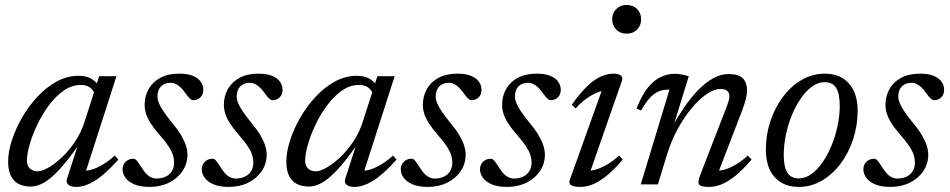

<svg xmlns="http://www.w3.org/2000/svg" viewBox="-20 -726 3740 756"><path d="M244 -22.5 296 -183.5H309Q271.5 -128 241.5 -90.8Q211.5 -53.5 186.8 -31.8Q162 -10 141.2 -0.8Q120.5 8.5 101 8.5Q74 8.5 54 -1.5Q34 -11.5 23 -33.2Q12 -55 12 -90Q12 -127.5 26.5 -172.8Q41 -218 66.8 -262.8Q92.5 -307.5 127.2 -345Q162 -382.5 203.2 -405Q244.5 -427.5 289 -427.5Q318 -427.5 336.8 -417.5Q355.5 -407.5 371 -387L351 -360Q347 -372 333.5 -381.8Q320 -391.5 298.5 -391.5Q262.5 -391.5 230.5 -369Q198.5 -346.5 172 -310.5Q145.5 -274.5 126.2 -233.8Q107 -193 96.5 -155.8Q86 -118.5 86 -94Q86 -72.5 98 -62Q110 -51.5 128.5 -51.5Q145 -51.5 170.5 -66Q196 -80.5 223.5 -106.2Q251 -132 274.8 -167.2Q298.5 -202.5 312 -243.5L370.5 -426H431H438.5L313 -35.5L304.5 -54.5Q321 -52 342.2 -58.5Q363.5 -65 386.8 -79.2Q410 -93.5 432 -113.5L446 -97.5Q392 -37.5 352.8 -13.8Q313.5 10 280 10Q258.5 10 248.8 1Q239 -8 244 -22.5Z M505.5 -101Q512.5 -101 519 -93Q525.5 -85 540 -62.5Q554.5 -40 568.2 -31.5Q582 -23 596 -23Q616 -23 631.8 -30.2Q647.5 -37.5 656.5 -51.8Q665.5 -66 665.5 -86.5Q665.5 -101 660.8 -116Q656 -131 643.8 -149.8Q631.5 -168.5 608.5 -194.5Q586 -220.5 573 -241Q560 -261.5 554.8 -279Q549.5 -296.5 549.5 -313Q549.5 -347 565 -375Q580.5 -403 611 -419.5Q641.5 -436 685.5 -436Q719 -436 739.8 -427.2Q760.5 -418.5 770.5 -404Q780.5 -389.5 780.5 -372Q780.5 -360.5 775.5 -351.2Q770.5 -342 761.5 -336.8Q752.5 -331.5 740.5 -331.5Q735.5 -331.5 728.5 -337.2Q721.5 -343 708 -362Q694.5 -381 680.2 -390.5Q666 -400 653 -400Q628 -400 614 -385.8Q600 -371.5 600 -345.5Q600 -334.5 605.5 -320.5Q611 -306.5 623.8 -287.5Q636.5 -268.5 658 -242Q680 -216 693 -193.8Q706 -171.5 712 -152.8Q718 -134 718 -117Q718 -81 698.5 -52.2Q679 -23.5 645.5 -6.8Q612 10 569.5 10Q533 10 509.2 0Q485.5 -10 474 -26Q462.5 -42 462.5 -59.5Q462.5 -71 468 -80.5Q473.5 -90 483.2 -95.5Q493 -101 505.5 -101Z M817.5 -101Q824.5 -101 831 -93Q837.5 -85 852 -62.5Q866.5 -40 880.2 -31.5Q894 -23 908 -23Q928 -23 943.8 -30.2Q959.5 -37.5 968.5 -51.8Q977.5 -66 977.5 -86.5Q977.5 -101 972.8 -116Q968 -131 955.8 -149.8Q943.5 -168.5 920.5 -194.5Q898 -220.5 885 -241Q872 -261.5 866.8 -279Q861.5 -296.5 861.5 -313Q861.5 -347 877 -375Q892.5 -403 923 -419.5Q953.5 -436 997.5 -436Q1031 -436 1051.8 -427.2Q1072.5 -418.5 1082.5 -404Q1092.5 -389.5 1092.5 -372Q1092.5 -360.5 1087.5 -351.2Q1082.5 -342 1073.5 -336.8Q1064.5 -331.5 1052.5 -331.5Q1047.5 -331.5 1040.5 -337.2Q1033.5 -343 1020 -362Q1006.5 -381 992.2 -390.5Q978 -400 965 -400Q940 -400 926 -385.8Q912 -371.5 912 -345.5Q912 -334.5 917.5 -320.5Q923 -306.5 935.8 -287.5Q948.5 -268.5 970 -242Q992 -216 1005 -193.8Q1018 -171.5 1024 -152.8Q1030 -134 1030 -117Q1030 -81 1010.5 -52.2Q991 -23.5 957.5 -6.8Q924 10 881.5 10Q845 10 821.2 0Q797.5 -10 786 -26Q774.5 -42 774.5 -59.5Q774.5 -71 780 -80.5Q785.5 -90 795.2 -95.5Q805 -101 817.5 -101Z M1339.5 -22.5 1391.5 -183.5H1404.5Q1367 -128 1337 -90.8Q1307 -53.5 1282.2 -31.8Q1257.5 -10 1236.8 -0.8Q1216 8.5 1196.5 8.5Q1169.5 8.5 1149.5 -1.5Q1129.5 -11.5 1118.5 -33.2Q1107.5 -55 1107.5 -90Q1107.5 -127.5 1122 -172.8Q1136.5 -218 1162.2 -262.8Q1188 -307.5 1222.8 -345Q1257.5 -382.5 1298.8 -405Q1340 -427.5 1384.5 -427.5Q1413.5 -427.5 1432.2 -417.5Q1451 -407.5 1466.5 -387L1446.5 -360Q1442.5 -372 1429 -381.8Q1415.5 -391.5 1394 -391.5Q1358 -391.5 1326 -369Q1294 -346.5 1267.5 -310.5Q1241 -274.5 1221.8 -233.8Q1202.5 -193 1192 -155.8Q1181.5 -118.5 1181.5 -94Q1181.5 -72.5 1193.5 -62Q1205.5 -51.5 1224 -51.5Q1240.5 -51.5 1266 -66Q1291.5 -80.5 1319 -106.2Q1346.5 -132 1370.2 -167.2Q1394 -202.5 1407.5 -243.5L1466 -426H1526.5H1534L1408.5 -35.5L1400 -54.5Q1416.5 -52 1437.8 -58.5Q1459 -65 1482.2 -79.2Q1505.5 -93.5 1527.5 -113.5L1541.5 -97.5Q1487.5 -37.5 1448.2 -13.8Q1409 10 1375.5 10Q1354 10 1344.2 1Q1334.5 -8 1339.5 -22.5Z M1601 -101Q1608 -101 1614.5 -93Q1621 -85 1635.5 -62.5Q1650 -40 1663.8 -31.5Q1677.5 -23 1691.5 -23Q1711.5 -23 1727.2 -30.2Q1743 -37.5 1752 -51.8Q1761 -66 1761 -86.5Q1761 -101 1756.2 -116Q1751.5 -131 1739.2 -149.8Q1727 -168.5 1704 -194.5Q1681.5 -220.5 1668.5 -241Q1655.5 -261.5 1650.2 -279Q1645 -296.5 1645 -313Q1645 -347 1660.5 -375Q1676 -403 1706.5 -419.5Q1737 -436 1781 -436Q1814.5 -436 1835.2 -427.2Q1856 -418.5 1866 -404Q1876 -389.5 1876 -372Q1876 -360.5 1871 -351.2Q1866 -342 1857 -336.8Q1848 -331.5 1836 -331.5Q1831 -331.5 1824 -337.2Q1817 -343 1803.5 -362Q1790 -381 1775.8 -390.5Q1761.5 -400 1748.5 -400Q1723.5 -400 1709.5 -385.8Q1695.5 -371.5 1695.5 -345.5Q1695.5 -334.5 1701 -320.5Q1706.5 -306.5 1719.2 -287.5Q1732 -268.5 1753.5 -242Q1775.5 -216 1788.5 -193.8Q1801.5 -171.5 1807.5 -152.8Q1813.5 -134 1813.5 -117Q1813.5 -81 1794 -52.2Q1774.5 -23.5 1741 -6.8Q1707.5 10 1665 10Q1628.5 10 1604.8 0Q1581 -10 1569.5 -26Q1558 -42 1558 -59.5Q1558 -71 1563.5 -80.5Q1569 -90 1578.8 -95.5Q1588.5 -101 1601 -101Z M1913 -101Q1920 -101 1926.5 -93Q1933 -85 1947.5 -62.5Q1962 -40 1975.8 -31.5Q1989.5 -23 2003.5 -23Q2023.5 -23 2039.2 -30.2Q2055 -37.5 2064 -51.8Q2073 -66 2073 -86.5Q2073 -101 2068.2 -116Q2063.5 -131 2051.2 -149.8Q2039 -168.5 2016 -194.5Q1993.5 -220.5 1980.5 -241Q1967.5 -261.5 1962.2 -279Q1957 -296.5 1957 -313Q1957 -347 1972.5 -375Q1988 -403 2018.5 -419.5Q2049 -436 2093 -436Q2126.5 -436 2147.2 -427.2Q2168 -418.5 2178 -404Q2188 -389.5 2188 -372Q2188 -360.5 2183 -351.2Q2178 -342 2169 -336.8Q2160 -331.5 2148 -331.5Q2143 -331.5 2136 -337.2Q2129 -343 2115.5 -362Q2102 -381 2087.8 -390.5Q2073.5 -400 2060.5 -400Q2035.5 -400 2021.5 -385.8Q2007.5 -371.5 2007.5 -345.5Q2007.5 -334.5 2013 -320.5Q2018.5 -306.5 2031.2 -287.5Q2044 -268.5 2065.5 -242Q2087.5 -216 2100.5 -193.8Q2113.5 -171.5 2119.5 -152.8Q2125.5 -134 2125.5 -117Q2125.5 -81 2106 -52.2Q2086.5 -23.5 2053 -6.8Q2019.5 10 1977 10Q1940.5 10 1916.8 0Q1893 -10 1881.5 -26Q1870 -42 1870 -59.5Q1870 -71 1875.5 -80.5Q1881 -90 1890.8 -95.5Q1900.5 -101 1913 -101Z M2223.5 -17.5 2353.5 -380.5 2368 -369.5Q2352 -370 2331.2 -361.5Q2310.5 -353 2288.5 -337.2Q2266.5 -321.5 2246.5 -299L2231.5 -313.5Q2266 -362.5 2294.8 -389Q2323.5 -415.5 2348.5 -425.8Q2373.5 -436 2396 -436Q2415 -436 2424.2 -428.8Q2433.5 -421.5 2429 -408.5L2299 -35.5L2290.5 -54.5Q2307 -52.5 2328.2 -59Q2349.5 -65.5 2372.8 -79.5Q2396 -93.5 2418 -113.5L2432 -97.5Q2397 -56.5 2367.5 -33Q2338 -9.5 2313.2 0.2Q2288.5 10 2266 10Q2238.5 10 2228.5 3Q2218.5 -4 2223.5 -17.5ZM2390.5 -650Q2390.5 -666 2397.8 -678.8Q2405 -691.5 2417.8 -699Q2430.5 -706.5 2447.5 -706.5Q2473 -706.5 2488.8 -690.2Q2504.5 -674 2504.5 -650Q2504.5 -634 2497.2 -621.2Q2490 -608.5 2477.2 -601Q2464.5 -593.5 2447.5 -593.5Q2422 -593.5 2406.2 -609.8Q2390.5 -626 2390.5 -650Z M2504.5 -291 2486.5 -298.5Q2507 -351.5 2531.2 -381.2Q2555.5 -411 2582.5 -423.2Q2609.5 -435.5 2636.5 -435.5Q2646 -435.5 2655.2 -434.2Q2664.5 -433 2673.8 -431Q2683 -429 2692 -426L2632 -231H2629Q2651 -270 2676.2 -306.5Q2701.5 -343 2729.5 -371.8Q2757.5 -400.5 2787.5 -417.5Q2817.5 -434.5 2848.5 -434.5Q2890 -434.5 2905.8 -416.8Q2921.5 -399 2921.5 -370.5Q2921.5 -354.5 2916.5 -335Q2911.5 -315.5 2903 -293L2804 -35.5L2805 -54Q2821.5 -54 2841.5 -61Q2861.5 -68 2883 -81.5Q2904.5 -95 2924.5 -113.5L2939.5 -98Q2904.5 -57 2874.8 -33.2Q2845 -9.5 2820 0.2Q2795 10 2772.5 10Q2740 10 2733 0.8Q2726 -8.5 2737 -36.5L2842.5 -309Q2846.5 -319.5 2849.2 -329.5Q2852 -339.5 2852 -348Q2852 -360.5 2844 -368Q2836 -375.5 2815 -375.5Q2791 -375.5 2761.5 -355Q2732 -334.5 2702.2 -298.5Q2672.5 -262.5 2647.2 -215.8Q2622 -169 2606 -116.5L2570.5 0H2503L2616 -373Q2614 -373 2612.2 -373Q2610.5 -373 2608.5 -373Q2590.5 -373 2573.5 -366Q2556.5 -359 2539.5 -341.2Q2522.5 -323.5 2504.5 -291Z M3228 -436Q3268 -436 3296.8 -418.8Q3325.5 -401.5 3341.2 -369Q3357 -336.5 3357 -290Q3357 -231.5 3339.2 -177.8Q3321.5 -124 3290 -81.8Q3258.5 -39.5 3216.2 -14.8Q3174 10 3124.5 10Q3085 10 3056 -7.2Q3027 -24.5 3011.2 -57.2Q2995.5 -90 2995.5 -136Q2995.5 -194.5 3013.2 -248.2Q3031 -302 3062.5 -344.2Q3094 -386.5 3136.2 -411.2Q3178.5 -436 3228 -436ZM3125.5 -23.5Q3151 -23.5 3174.8 -40.5Q3198.5 -57.5 3218.8 -86.8Q3239 -116 3254.2 -153Q3269.5 -190 3278 -230.5Q3286.5 -271 3286.5 -310Q3286.5 -357.5 3272.2 -380Q3258 -402.5 3227 -402.5Q3201.5 -402.5 3177.8 -385.5Q3154 -368.5 3133.8 -339.2Q3113.5 -310 3098.2 -273Q3083 -236 3074.5 -195.5Q3066 -155 3066 -116Q3066 -69 3080.2 -46.2Q3094.5 -23.5 3125.5 -23.5Z M3422.5 -101Q3429.5 -101 3436 -93Q3442.5 -85 3457 -62.5Q3471.5 -40 3485.2 -31.5Q3499 -23 3513 -23Q3533 -23 3548.8 -30.2Q3564.5 -37.5 3573.5 -51.8Q3582.5 -66 3582.5 -86.5Q3582.5 -101 3577.8 -116Q3573 -131 3560.8 -149.8Q3548.5 -168.5 3525.5 -194.5Q3503 -220.5 3490 -241Q3477 -261.5 3471.8 -279Q3466.5 -296.5 3466.5 -313Q3466.5 -347 3482 -375Q3497.5 -403 3528 -419.5Q3558.5 -436 3602.5 -436Q3636 -436 3656.8 -427.2Q3677.5 -418.5 3687.5 -404Q3697.5 -389.5 3697.5 -372Q3697.5 -360.5 3692.5 -351.2Q3687.5 -342 3678.5 -336.8Q3669.5 -331.5 3657.5 -331.5Q3652.5 -331.5 3645.5 -337.2Q3638.5 -343 3625 -362Q3611.5 -381 3597.2 -390.5Q3583 -400 3570 -400Q3545 -400 3531 -385.8Q3517 -371.5 3517 -345.5Q3517 -334.5 3522.5 -320.5Q3528 -306.5 3540.8 -287.5Q3553.5 -268.5 3575 -242Q3597 -216 3610 -193.8Q3623 -171.5 3629 -152.8Q3635 -134 3635 -117Q3635 -81 3615.5 -52.2Q3596 -23.5 3562.5 -6.8Q3529 10 3486.5 10Q3450 10 3426.2 0Q3402.5 -10 3391 -26Q3379.5 -42 3379.5 -59.5Q3379.5 -71 3385 -80.5Q3390.5 -90 3400.2 -95.5Q3410 -101 3422.5 -101Z"/></svg>

Font: Newsreader 18pt
Style: Italic
Weight: 400
Italic angle: -17°
Version: Version 1.003